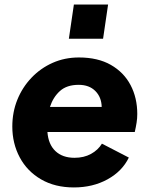

<svg xmlns="http://www.w3.org/2000/svg" viewBox="-20 -810 652 842"><path d="M304 12Q221 12 160 -23.5Q99 -59 66.5 -120Q34 -181 34 -255Q34 -318 56 -372.5Q78 -427 118 -469Q158 -511 211 -534.5Q264 -558 326 -558Q409 -558 466 -525.5Q523 -493 552.5 -437Q582 -381 582 -310Q582 -291 579 -272Q576 -253 571 -231H188Q192 -177 223 -147.5Q254 -118 307 -118Q348 -118 379 -135Q410 -152 427 -180L545 -119Q516 -59 451.5 -23.5Q387 12 304 12ZM325 -438Q273 -438 243 -411Q213 -384 199 -341H426Q425 -384 398 -411Q371 -438 325 -438ZM282 -640 304 -790H454L432 -640Z"/></svg>

Font: Plus Jakarta Sans ExtraBold
Style: Italic
Weight: 800
Italic angle: -8°
Designer: Gumpita Rahayu
Foundry: Tokotype
Version: Version 2.071; ttfautohint (v1.8.4.7-5d5b);gftools[0.9.29]